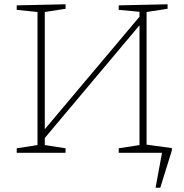

<svg xmlns="http://www.w3.org/2000/svg" viewBox="-20 -713 860 896"><path d="M664 -657V-38L782 -22V-11L728 163H706L736 0H534V-21L631 -36V-595L189 -69V-36L286 -21V0H58V-21L155 -36V-657L58 -667V-688L286 -693V-672L189 -657V-110L631 -635V-658L534 -667V-688L762 -693V-672Z"/></svg>

Font: Bitter Pro ExtraLight
Style: Regular
Weight: 275
Designer: Sol Matas, and Bitter project Authors
Foundry: Sol Matas
Version: Version 1.010